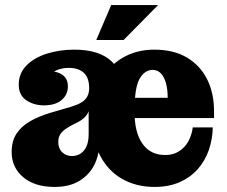

<svg xmlns="http://www.w3.org/2000/svg" viewBox="-20 -726 897 758"><path d="M154 -310Q114 -310 84 -330Q54 -350 54 -392Q54 -437 85 -468Q116 -499 166 -514.5Q216 -530 273 -530Q372 -530 421 -483.5Q470 -437 469 -345L332 -378Q332 -419 311 -438.5Q290 -458 252 -458Q226 -458 205.5 -449.5Q185 -441 170 -426.5Q155 -412 145 -393V-449Q192 -449 220 -434.5Q248 -420 248 -385Q248 -352 223 -331Q198 -310 154 -310ZM469 -145 372 -166 330 -164V-287H325L332 -332V-378L469 -345ZM196 12Q117 12 71.5 -26.5Q26 -65 26 -126Q26 -170 46 -199.5Q66 -229 101 -248.5Q136 -268 180 -281L262 -305Q285 -312 300.5 -321Q316 -330 324 -344Q332 -358 332 -378L335 -287H330Q325 -273 313.5 -262Q302 -251 284 -242L270 -235Q252 -226 238.5 -216.5Q225 -207 217.5 -195Q210 -183 210 -166Q210 -140 225.5 -125Q241 -110 264 -110Q282 -110 297 -119Q312 -128 321 -147Q330 -166 330 -197L372 -166Q373 -117 353 -76.5Q333 -36 293.5 -12Q254 12 196 12ZM590 12Q518 12 462.5 -19.5Q407 -51 375.5 -111Q344 -171 344 -254Q344 -341 375.5 -402.5Q407 -464 462.5 -497Q518 -530 589 -530L583 -450Q551 -450 531 -415Q511 -380 511 -285Q511 -203 542.5 -158.5Q574 -114 632 -114Q657 -114 676 -123Q695 -132 708.5 -147Q722 -162 730 -181.5Q738 -201 741 -223H820Q819 -175 804 -132.5Q789 -90 760 -57.5Q731 -25 688.5 -6.5Q646 12 590 12ZM420 -260V-340H642L825 -287V-260ZM642 -340Q642 -374 635 -398.5Q628 -423 615 -436.5Q602 -450 583 -450L589 -530Q666 -530 718.5 -498.5Q771 -467 798 -412.5Q825 -358 825 -287ZM360 -568 419 -706H604L468 -568Z"/></svg>

Font: Montagu Slab 144pt
Style: Bold
Weight: 700
Designer: Florian Karsten
Foundry: Florian Karsten
Version: Version 1.000